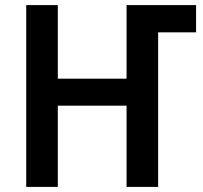

<svg xmlns="http://www.w3.org/2000/svg" viewBox="-20 -734 797 754"><path d="M83 0V-714H207V-425H477V-714H750V-607H601V0H477V-319H207V0Z"/></svg>

Font: Noto Sans SemiCondensed SemiBold
Style: Regular
Weight: 600
Width: 4
Designer: Monotype Design Team
Foundry: Monotype Imaging Inc.
Version: Version 2.013; ttfautohint (v1.8.4.7-5d5b)